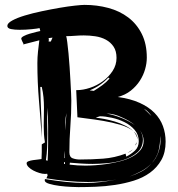

<svg xmlns="http://www.w3.org/2000/svg" viewBox="-20 -715 728 786"><path d="M151 -93V-124L164 -132Q161 -149 160 -165.5Q159 -182 159 -199Q159 -218 159.5 -236.5Q160 -255 160 -275Q160 -296 158 -317Q156 -338 151 -359H145Q146 -306 148.5 -255Q151 -204 151 -151Q146 -227 139.5 -303Q133 -379 133 -457Q133 -480 135.5 -503.5Q138 -527 141 -550L75 -533L76 -536Q74 -539 70.5 -547Q67 -555 67 -557Q67 -562 77.5 -567.5Q88 -573 101.5 -577Q115 -581 127.5 -584Q140 -587 145 -588L142 -600Q134 -598 109.5 -595.5Q85 -593 60 -593Q40 -593 25 -596Q10 -599 10 -609Q10 -620 30 -631Q50 -642 81.5 -651.5Q113 -661 151 -669Q189 -677 224 -683Q259 -689 287 -692Q315 -695 326 -695Q377 -695 423.5 -682.5Q470 -670 505 -643.5Q540 -617 560.5 -576Q581 -535 581 -479Q581 -456 574 -431.5Q567 -407 552.5 -384.5Q538 -362 515.5 -344Q493 -326 462 -318Q514 -311 551.5 -294Q589 -277 612.5 -253Q636 -229 647 -199Q658 -169 658 -135Q658 -91 640.5 -60Q623 -29 594 -8Q565 13 528 24.5Q491 36 451 42Q411 48 372 49.5Q333 51 301 51Q293 51 270.5 50Q248 49 224 46Q200 43 181.5 37.5Q163 32 163 23L164 18Q206 25 248 29.5Q290 34 332 34Q364 34 395 30Q426 26 457 20Q401 30 340 30Q297 30 254.5 26Q212 22 170 15L175 3L173 -4Q170 -3 164 -3Q154 -3 141 -7Q128 -11 116.5 -17Q105 -23 97 -31Q89 -39 89 -47Q89 -52 97 -55Q105 -58 115.5 -59.5Q126 -61 136 -62Q146 -63 150 -64ZM251 -567Q253 -561 255.5 -541.5Q258 -522 260.5 -496Q263 -470 265 -440Q267 -410 268.5 -382.5Q270 -355 271 -333.5Q272 -312 272 -303Q272 -250 268 -197.5Q264 -145 264 -92Q264 -72 277.5 -67Q291 -62 307 -62Q355 -62 402 -65.5Q449 -69 494 -86L497 -74Q517 -84 532.5 -98.5Q548 -113 548 -137Q548 -164 531 -183.5Q514 -203 489.5 -215Q465 -227 437.5 -233Q410 -239 389 -239Q387 -239 381 -236.5Q375 -234 372 -233Q386 -232 407 -228Q428 -224 450 -217.5Q472 -211 492 -201Q512 -191 525 -179Q506 -194 473 -204Q439 -214 403.5 -220Q368 -226 338 -229.5Q308 -233 297 -235L292 -346H294Q320 -346 348.5 -355.5Q377 -365 401 -382.5Q425 -400 441 -424.5Q457 -449 457 -478Q457 -506 445 -524Q433 -542 413.5 -552.5Q394 -563 370 -566.5Q346 -570 323 -570Q305 -570 287 -568.5Q269 -567 251 -567ZM265 -41Q282 -39 297.5 -38Q313 -37 330 -37Q346 -37 369.5 -38.5Q393 -40 419.5 -44Q446 -48 472.5 -55Q499 -62 520 -73Q541 -84 554.5 -100Q568 -116 568 -138Q568 -150 564 -161Q560 -172 553 -182Q558 -174 561.5 -164.5Q565 -155 565 -145Q565 -111 542 -91Q519 -71 486.5 -60.5Q454 -50 419 -47Q384 -44 359 -44Q336 -44 312.5 -45.5Q289 -47 266 -49ZM175 -57Q177 -92 177 -128V-199Q177 -219 176 -238Q175 -256 173 -274Q173 -248 173 -222Q174 -195 174 -168Q174 -140 173 -113Q172 -86 168 -59ZM364 -343Q382 -354 398.5 -366Q415 -378 429 -394Q424 -394 424 -398Q393 -364 347 -345ZM416 -250Q446 -245 480 -231Q509 -219 532 -203Q510 -221 480 -234Q447 -250 417 -250ZM188 -545 195 -561 179 -559Q179 -557 179.5 -555.5Q180 -554 180 -552Q180 -550 179.5 -548.5Q179 -547 179 -545ZM627 -88Q637 -114 637 -137V-148Q637 -154 636 -159Q636 -127 629.5 -99.5Q623 -72 602 -48Q618 -64 627 -88ZM252 -252Q248 -233 247 -214Q246 -198 246 -181Q247 -197 249 -213Q251 -232 252 -252ZM600 -46Q581 -26 558 -14Q535 -2 510 8Q536 -1 559 -13Q582 -25 600 -46ZM569 -270Q578 -262 586 -254L600 -240Q594 -249 587 -256Q580 -264 569 -270ZM246 -68V-98Q245 -90 244.5 -83Q244 -76 244 -68ZM527 -177Q543 -164 543 -146V-144Q540 -162 527 -177ZM524 -103Q515 -94 502 -89ZM242 -44H246V-51H242ZM536 -120Q535 -120 535 -122Q535 -124 536.5 -127.5Q538 -131 540 -133ZM543 -138Q543 -137 541 -135L543 -139Z"/></svg>

Font: Finger Paint
Style: Regular
Weight: 400
Designer: Ralph du Carrois
Foundry: Ralph du Carrois
Version: Version 1.002